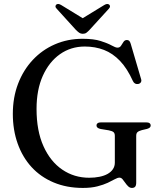

<svg xmlns="http://www.w3.org/2000/svg" viewBox="-20 -906 788 943"><path d="M649 -9.5Q649 5 643.8 11Q638.5 17 628 17Q618 17 610 9.5Q602 2 595.2 -8Q588.5 -18 581.8 -25.8Q575 -33.5 567 -33.5Q557.5 -33.5 543.8 -25.8Q530 -18 509.2 -8.2Q488.5 1.5 458.5 9.2Q428.5 17 387 17Q307.5 17 243.8 -9.8Q180 -36.5 135.2 -85.2Q90.5 -134 66.8 -200.8Q43 -267.5 43 -347Q43 -427.5 68.8 -494.8Q94.5 -562 140.8 -611.5Q187 -661 249.5 -688.2Q312 -715.5 386 -715.5Q440.5 -715.5 474.8 -704.5Q509 -693.5 528.2 -682.8Q547.5 -672 557 -672Q568.5 -672 574.5 -681.5Q580.5 -691 586.5 -700.2Q592.5 -709.5 603.5 -709.5Q610 -709.5 614.5 -705.5Q619 -701.5 622 -691L673 -517.5Q676 -508.5 671.8 -501.8Q667.5 -495 658.5 -493.5Q650.5 -492 643.8 -495.5Q637 -499 633 -507.5Q605 -569.5 569.5 -606.8Q534 -644 490.8 -660.8Q447.5 -677.5 396.5 -677.5Q328 -677.5 274.5 -639.8Q221 -602 190.2 -533.5Q159.5 -465 159.5 -371Q159.5 -263.5 193.5 -188Q227.5 -112.5 286 -72.8Q344.5 -33 418 -33Q445.5 -33 468.8 -37.8Q492 -42.5 508.8 -52Q525.5 -61.5 534.8 -75.5Q544 -89.5 544 -107V-239Q544 -251 537.8 -256.8Q531.5 -262.5 514 -266L474.5 -272.5Q464.5 -274.5 459.2 -278.8Q454 -283 454 -289.5Q454 -297 459.8 -301Q465.5 -305 477 -305H697Q709 -305 714.5 -301Q720 -297 720 -289.5Q720 -283.5 716 -279.8Q712 -276 702.5 -273L677 -267Q662 -263 655.5 -257.2Q649 -251.5 649 -239ZM406 -804.5 281 -881Q265.5 -890.5 256.5 -883.5Q253 -880.5 252.5 -875Q252 -869.5 258.5 -863L352.5 -759.5Q361.5 -750.5 369 -745.2Q376.5 -740 386.5 -740Q397.5 -740 404.5 -745.2Q411.5 -750.5 420 -759.5L514.5 -863Q520.5 -869.5 520.2 -875Q520 -880.5 516 -883.5Q507 -890.5 491.5 -881L366.5 -804.5Z"/></svg>

Font: Fraunces 36pt
Style: Regular
Weight: 400
Version: Version 1.000;[b76b70a41]